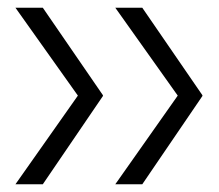

<svg xmlns="http://www.w3.org/2000/svg" viewBox="-20 -566 568 498"><path d="M349 -546 505 -319V-317L349 -88H279L441 -318L279 -546ZM91 -546 247 -319V-317L91 -88H20L182 -318L20 -546Z"/></svg>

Font: Matangi Light
Style: Regular
Weight: 400
Version: Version 3.002